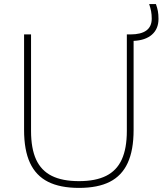

<svg xmlns="http://www.w3.org/2000/svg" viewBox="-20 -908 794 937"><path d="M97.5 -274V-740H131.5V-269Q131.5 -183.5 156.2 -129.5Q181 -75.5 232.5 -49.8Q284 -24 365.5 -24Q446.5 -24 498 -49.8Q549.5 -75.5 574.2 -129.5Q599 -183.5 599 -269V-740H616Q720.5 -740 720.5 -817Q720.5 -836.5 717.5 -852.5Q714.5 -868.5 708 -888H741Q747.5 -870 750.5 -853.8Q753.5 -837.5 753.5 -816Q753.5 -767 721.5 -739Q689.5 -711 632 -708.5V-274Q632 -175 603.2 -112.8Q574.5 -50.5 516 -20.8Q457.5 9 365.5 9Q273.5 9 214.5 -20.8Q155.5 -50.5 126.5 -112.8Q97.5 -175 97.5 -274Z"/></svg>

Font: Encode Sans Semi Expanded Thin
Style: Regular
Weight: 250
Width: 6
Designer: Multiple Designers
Foundry: Impallari Type
Version: Version 2.000